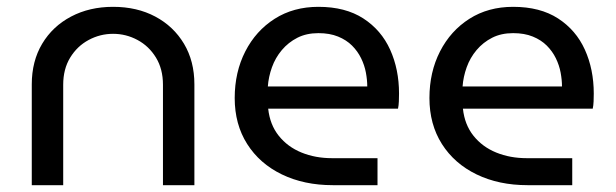

<svg xmlns="http://www.w3.org/2000/svg" viewBox="-20 -542 1802 562"><path d="M73 0V-295Q73 -363 103.5 -414Q134 -465 188 -493.5Q242 -522 311 -522Q381 -522 434.5 -493.5Q488 -465 518.5 -414Q549 -363 549 -295V0H457V-294Q457 -340 436.5 -373.5Q416 -407 382.5 -425Q349 -443 311 -443Q273 -443 239.5 -425Q206 -407 185.5 -373.5Q165 -340 165 -294V0Z M954 0Q870 0 805 -31.5Q740 -63 703.5 -120.5Q667 -178 667 -255Q667 -331 698 -391.5Q729 -452 784 -487Q839 -522 912 -522Q991 -522 1043.5 -488Q1096 -454 1122 -396.5Q1148 -339 1148 -268Q1148 -257 1147.5 -245Q1147 -233 1145 -224H765Q770 -177 796 -144.5Q822 -112 862.5 -95.5Q903 -79 952 -79H1085V0ZM764 -289H1055Q1055 -308 1051 -329.5Q1047 -351 1037 -371.5Q1027 -392 1010.5 -408.5Q994 -425 969.5 -435Q945 -445 912 -445Q877 -445 850.5 -431.5Q824 -418 805 -395.5Q786 -373 776 -345Q766 -317 764 -289Z M1524 0Q1440 0 1375 -31.5Q1310 -63 1273.5 -120.5Q1237 -178 1237 -255Q1237 -331 1268 -391.5Q1299 -452 1354 -487Q1409 -522 1482 -522Q1561 -522 1613.5 -488Q1666 -454 1692 -396.5Q1718 -339 1718 -268Q1718 -257 1717.5 -245Q1717 -233 1715 -224H1335Q1340 -177 1366 -144.5Q1392 -112 1432.5 -95.5Q1473 -79 1522 -79H1655V0ZM1334 -289H1625Q1625 -308 1621 -329.5Q1617 -351 1607 -371.5Q1597 -392 1580.5 -408.5Q1564 -425 1539.5 -435Q1515 -445 1482 -445Q1447 -445 1420.5 -431.5Q1394 -418 1375 -395.5Q1356 -373 1346 -345Q1336 -317 1334 -289Z"/></svg>

Font: MuseoModerno SemiBold
Style: Regular
Weight: 400
Version: Version 1.001